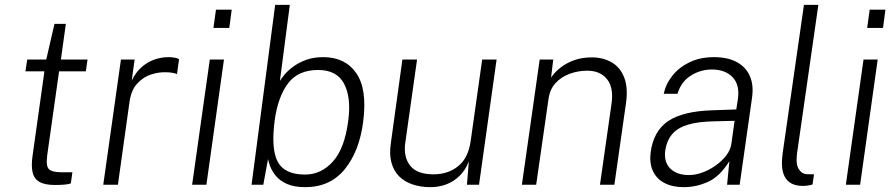

<svg xmlns="http://www.w3.org/2000/svg" viewBox="-20 -763 3696 793"><path d="M207 1Q164.5 1 142.5 -12Q120.5 -25 114.5 -51.8Q108.5 -78.5 114.5 -120L163.5 -468.5H85L92.5 -517H171L205 -664.5H252L231.5 -517H341.5L334.5 -468.5H224L175.5 -125.5Q168.5 -77 182.2 -64.2Q196 -51.5 233 -51.5H279L272.5 -5.5Q263.5 -2 246.2 -0.5Q229 1 207 1Z M406.5 0 479.5 -517H536L524 -430Q541.5 -466 566.5 -487.2Q591.5 -508.5 620 -517.8Q648.5 -527 675.5 -527Q688.5 -527 700.5 -525Q712.5 -523 719.5 -518.5L711 -457Q703 -461 689.2 -462.8Q675.5 -464.5 666.5 -464.5Q637 -466 604.2 -455.5Q571.5 -445 546.8 -418Q522 -391 515 -343L467 0Z M773.5 0 846.5 -517H905L832.5 0ZM861.5 -647.5 872 -723H937L927 -647.5Z M1241 10Q1195 10 1165.5 -3.2Q1136 -16.5 1119.8 -36.2Q1103.5 -56 1096.2 -75.2Q1089 -94.5 1087 -106L1067.5 0H1019L1116.5 -743H1177L1136 -428.5Q1142 -439 1155.8 -455.5Q1169.5 -472 1191.8 -488.2Q1214 -504.5 1244.8 -515.8Q1275.5 -527 1315 -527Q1405.5 -527 1451.5 -460.8Q1497.5 -394.5 1480 -260.5Q1464.5 -138.5 1404 -64.2Q1343.5 10 1241 10ZM1240 -42Q1306.5 -42 1355.2 -96.2Q1404 -150.5 1418.5 -266Q1431 -361.5 1400.8 -417.8Q1370.5 -474 1294 -474Q1211 -474 1169.5 -418.5Q1128 -363 1114.5 -266Q1099 -148 1127 -95Q1155 -42 1240 -42Z M1755 10Q1715 9.5 1682.5 -1.8Q1650 -13 1628 -35.2Q1606 -57.5 1596.8 -91.2Q1587.5 -125 1594 -170L1642 -517H1702.5L1654 -174Q1645.5 -115.5 1673.8 -79.2Q1702 -43 1770 -43Q1831 -43 1872.8 -77Q1914.5 -111 1924 -181L1971.5 -517H2031L1958.5 0H1908.5L1916.5 -96.5Q1903 -61.5 1879.2 -37.8Q1855.5 -14 1824 -1.8Q1792.5 10.5 1755 10Z M2135.5 0 2209 -517H2265L2256 -442.5Q2271.5 -465.5 2296 -484.5Q2320.5 -503.5 2352.8 -514.8Q2385 -526 2424 -526Q2471.5 -526 2506.8 -505.2Q2542 -484.5 2558.2 -442.5Q2574.5 -400.5 2565.5 -337L2517.5 0H2458L2505.5 -333Q2515.5 -400 2487.5 -435.5Q2459.5 -471 2405.5 -471Q2367.5 -471 2332.8 -458.2Q2298 -445.5 2274.5 -419.8Q2251 -394 2245.5 -354.5L2194.5 0Z M2804 10Q2756.5 10 2723.8 -7.5Q2691 -25 2676.2 -57.5Q2661.5 -90 2667.5 -135.5Q2679.5 -222 2739.5 -262.8Q2799.5 -303.5 2921.5 -307.5L3021 -311L3028 -356.5Q3035.5 -413.5 3005.2 -444.8Q2975 -476 2919 -476Q2872 -475.5 2832.5 -450.2Q2793 -425 2778 -375.5H2721.5Q2729.5 -415.5 2757 -450.2Q2784.5 -485 2828.2 -506Q2872 -527 2929 -527Q2985.5 -527 3023.2 -506.5Q3061 -486 3077.2 -448.5Q3093.5 -411 3086 -359L3035 0H2983L2992.5 -97.5Q2953.5 -34.5 2904.8 -12.2Q2856 10 2804 10ZM2825.5 -40Q2853 -40 2882 -50.8Q2911 -61.5 2936.8 -80Q2962.5 -98.5 2979.8 -121.2Q2997 -144 3000.5 -168L3014 -264L2931.5 -262Q2864.5 -261 2821.8 -248.2Q2779 -235.5 2756.5 -209.2Q2734 -183 2727.5 -141Q2721.5 -93.5 2748.5 -66.8Q2775.5 -40 2825.5 -40Z M3298.5 5Q3267.5 5 3248.8 -5.2Q3230 -15.5 3220.8 -33.8Q3211.5 -52 3210 -75.8Q3208.5 -99.5 3212 -126.5L3300.5 -743H3360L3272 -130Q3266 -85 3279 -64.5Q3292 -44 3314 -43.5L3342 -43L3336 -1Q3325.5 2 3315.2 3.5Q3305 5 3298.5 5Z M3473.5 0 3546.5 -517H3605L3532.5 0ZM3561.5 -647.5 3572 -723H3637L3627 -647.5Z"/></svg>

Font: Public Sans Thin ExtraLight
Style: Italic
Weight: 250
Italic angle: -8°
Version: Version 2.001